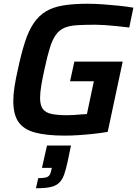

<svg xmlns="http://www.w3.org/2000/svg" viewBox="-20 -716 732 1025"><path d="M326 8Q228 8 167 -8.5Q106 -25 78.5 -65Q51 -105 51 -177Q51 -211 57.5 -253.5Q64 -296 76 -348Q94 -432 113.5 -492.5Q133 -553 160.5 -593Q188 -633 225.5 -655.5Q263 -678 317.5 -687Q372 -696 446 -696Q484 -696 528 -693Q572 -690 615 -685.5Q658 -681 692 -675L670 -569Q639 -573 605 -576.5Q571 -580 541 -582Q511 -584 491 -584Q432 -584 391.5 -581.5Q351 -579 324 -567.5Q297 -556 278.5 -530.5Q260 -505 246 -460Q232 -415 217 -344Q206 -295 200 -257.5Q194 -220 194 -193Q194 -155 208 -135Q222 -115 254 -108Q286 -101 338 -101Q353 -101 372.5 -102Q392 -103 411.5 -105Q431 -107 444 -107L481 -282H354L377 -387H635L555 -12Q521 -6 479.5 -1.5Q438 3 398.5 5.5Q359 8 326 8ZM172 289 184 235Q209 235 222.5 232Q236 229 243 220.5Q250 212 253 196L257 180H204L231 61H359L341 147Q332 189 322 217Q312 245 294.5 261Q277 277 248 283Q219 289 172 289Z"/></svg>

Font: Saira Thin SemiBold
Style: Italic
Weight: 600
Italic angle: -12°
Version: Version 1.101